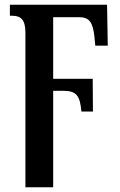

<svg xmlns="http://www.w3.org/2000/svg" viewBox="-20 -556 512 816"><path d="M88 240H206V-170H250C306 -170 320 -148 326 -82H375L374 -221H206V-483H316C360 -483 374 -461 381 -403L385 -362H438L435 -536H22V-489H32C67 -489 88 -474 88 -418Z"/></svg>

Font: Noto Serif Condensed Semi
Style: Regular
Weight: 600
Width: 3
Designer: Monotype Design Team
Foundry: Monotype Imaging Inc.
Version: Version 1.002